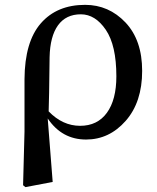

<svg xmlns="http://www.w3.org/2000/svg" viewBox="-20 -561 647 792"><path d="M310.5 -42Q381.8 -42 420.9 -95.7Q460 -149.4 460 -246.1Q460 -374 416.5 -438Q373 -502 313.5 -502Q252 -502 219.2 -456.5Q186.5 -411.1 184.6 -325.2Q182.6 -144.5 180.7 -101.6Q238.3 -42 310.5 -42ZM81.1 -18.6V-234.4Q82 -388.7 148.4 -464.8Q214.8 -541 331.1 -541Q428.7 -541 497.6 -468.3Q566.4 -395.5 566.4 -268.6Q566.4 -139.6 498.5 -62.5Q430.7 14.6 335 14.6Q235.4 14.6 176.8 -72.3L197.3 189.5L85 210.9L75.2 203.1Z"/></svg>

Font: GenYoMin TW TTF SemiBold
Style: Regular
Weight: 600
Version: Version 1.300